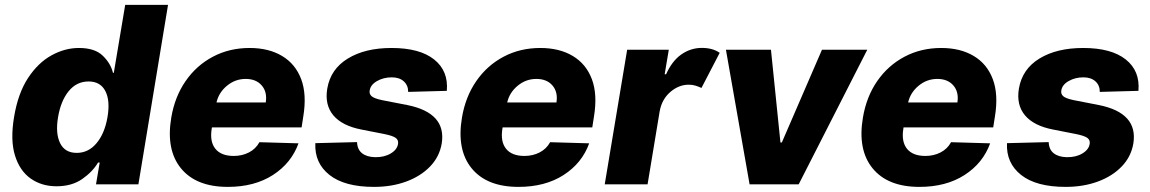

<svg xmlns="http://www.w3.org/2000/svg" viewBox="-20 -747 4660 778"><path d="M540.8 0 660.9 -727.3H487.3L441.2 -452.1H437.7Q428.8 -489.7 396.6 -521.1Q364.4 -552.6 299.8 -552.6Q242.6 -552.6 188.3 -522.5Q134 -492.5 93.4 -430.6Q52.8 -368.6 36.9 -272.4Q21.4 -179.3 40.6 -117.2Q59.8 -55 104.2 -23.6Q148.7 7.8 209.1 7.8Q270.9 7.8 313 -21.5Q355.2 -50.8 377.3 -88.4H384L369 0ZM415.6 -272.7Q404.3 -206.3 371.3 -166.9Q338.4 -127.5 290.8 -127.5Q242.9 -127.5 223.5 -167.1Q204.1 -206.7 215.3 -272.7Q226.4 -338.4 258.4 -377.7Q290.4 -416.9 339 -416.9Q386.6 -416.9 406.8 -378.2Q427 -339.5 415.6 -272.7Z M903.1 10.3Q774.9 10.3 713.4 -64.8Q652 -139.9 674 -270.6Q688.2 -355.1 732.1 -418.5Q775.9 -481.9 842.7 -517.2Q909.4 -552.6 991.5 -552.6Q1068.9 -552.6 1123 -520.2Q1177.2 -487.9 1200.5 -426Q1223.7 -364 1208.8 -274.1L1202.1 -230.8H838.8L837.7 -224.4Q829.5 -172.6 853 -143.8Q876.4 -115.1 927.2 -115.1Q960.9 -115.1 988.6 -129.3Q1016.3 -143.5 1031.2 -170.8L1189.6 -166.2Q1160.5 -85.9 1085.8 -37.8Q1011 10.3 903.1 10.3ZM857.2 -331.7H1056.8Q1063.6 -373.6 1040.8 -400.4Q1018.1 -427.2 975.5 -427.2Q933.2 -427.2 899.9 -399.7Q866.5 -372.2 857.2 -331.7Z M1790.5 -378.9 1633.9 -374.6Q1634.2 -400.9 1616.3 -417.3Q1598.4 -433.6 1567.5 -433.6Q1534.1 -433.6 1507.6 -418.5Q1481.2 -403.4 1478 -380Q1475.5 -367.2 1485.1 -357.8Q1494.7 -348.4 1527.7 -341.3L1630 -321.4Q1789.8 -289.4 1769.9 -165.5Q1760.7 -111.5 1722.5 -72.1Q1684.3 -32.7 1625.7 -11.2Q1567.1 10.3 1495.7 10.3Q1376.1 10.3 1315 -38.2Q1253.9 -86.6 1257.8 -166.9L1426.8 -171.2Q1427.9 -141 1447.3 -125.9Q1466.6 -110.8 1500 -110.1Q1536.9 -109.4 1563.4 -125.2Q1589.8 -141 1593 -164.8Q1595.2 -180 1582.9 -188.6Q1570.7 -197.1 1537.6 -203.8L1445.3 -221.9Q1366.1 -237.2 1330.6 -279.8Q1295.1 -322.4 1306.1 -388.1Q1319.6 -467.3 1389.6 -509.9Q1459.5 -552.6 1566.4 -552.6Q1680.8 -552.6 1739.2 -506Q1797.6 -459.5 1790.5 -378.9Z M2081 10.3Q1952.8 10.3 1891.3 -64.8Q1829.9 -139.9 1851.9 -270.6Q1866.1 -355.1 1910 -418.5Q1953.8 -481.9 2020.6 -517.2Q2087.4 -552.6 2169.4 -552.6Q2246.8 -552.6 2301 -520.2Q2355.1 -487.9 2378.4 -426Q2401.6 -364 2386.7 -274.1L2380 -230.8H2016.7L2015.6 -224.4Q2007.5 -172.6 2030.9 -143.8Q2054.3 -115.1 2105.1 -115.1Q2138.8 -115.1 2166.5 -129.3Q2194.2 -143.5 2209.2 -170.8L2367.5 -166.2Q2338.4 -85.9 2263.7 -37.8Q2188.9 10.3 2081 10.3ZM2035.2 -331.7H2234.7Q2241.5 -373.6 2218.8 -400.4Q2196 -427.2 2153.4 -427.2Q2111.2 -427.2 2077.8 -399.7Q2044.4 -372.2 2035.2 -331.7Z M2430.4 0 2521.3 -545.5H2690L2673.3 -446H2679Q2703.1 -500 2740.9 -526.5Q2778.8 -552.9 2824.2 -552.9Q2867.5 -552.9 2896.3 -533L2822.4 -390.6Q2811.8 -395.6 2799.2 -399.7Q2786.6 -403.8 2771 -403.8Q2730.5 -403.8 2696.2 -374.3Q2661.9 -344.8 2653.1 -296.2L2604 0Z M3494.3 -545.5 3216.3 0H3017.4L2921.5 -545.5H3104L3142.4 -169.7H3148.1L3310.7 -545.5Z M3705.6 10.3Q3577.4 10.3 3516 -64.8Q3454.5 -139.9 3476.6 -270.6Q3490.8 -355.1 3534.6 -418.5Q3578.5 -481.9 3645.2 -517.2Q3712 -552.6 3794 -552.6Q3871.4 -552.6 3925.6 -520.2Q3979.8 -487.9 4003 -426Q4026.3 -364 4011.4 -274.1L4004.6 -230.8H3641.3L3640.3 -224.4Q3632.1 -172.6 3655.5 -143.8Q3679 -115.1 3729.8 -115.1Q3763.5 -115.1 3791.2 -129.3Q3818.9 -143.5 3833.8 -170.8L3992.2 -166.2Q3963.1 -85.9 3888.3 -37.8Q3813.6 10.3 3705.6 10.3ZM3659.8 -331.7H3859.4Q3866.1 -373.6 3843.4 -400.4Q3820.7 -427.2 3778.1 -427.2Q3735.8 -427.2 3702.4 -399.7Q3669 -372.2 3659.8 -331.7Z M4593 -378.9 4436.4 -374.6Q4436.8 -400.9 4418.9 -417.3Q4400.9 -433.6 4370 -433.6Q4336.6 -433.6 4310.2 -418.5Q4283.7 -403.4 4280.5 -380Q4278.1 -367.2 4287.6 -357.8Q4297.2 -348.4 4330.3 -341.3L4432.5 -321.4Q4592.3 -289.4 4572.4 -165.5Q4563.2 -111.5 4525 -72.1Q4486.9 -32.7 4428.3 -11.2Q4369.7 10.3 4298.3 10.3Q4178.6 10.3 4117.5 -38.2Q4056.5 -86.6 4060.4 -166.9L4229.4 -171.2Q4230.5 -141 4249.8 -125.9Q4269.2 -110.8 4302.6 -110.1Q4339.5 -109.4 4365.9 -125.2Q4392.4 -141 4395.6 -164.8Q4397.7 -180 4385.5 -188.6Q4373.2 -197.1 4340.2 -203.8L4247.9 -221.9Q4168.7 -237.2 4133.2 -279.8Q4097.7 -322.4 4108.7 -388.1Q4122.2 -467.3 4192.1 -509.9Q4262.1 -552.6 4369 -552.6Q4483.3 -552.6 4541.7 -506Q4600.1 -459.5 4593 -378.9Z"/></svg>

Font: Inter UI Extra Bold
Style: Italic
Weight: 800
Italic angle: 9.39999°
Designer: Rasmus Andersson
Foundry: rsms
Version: 3.2;8d6f07862